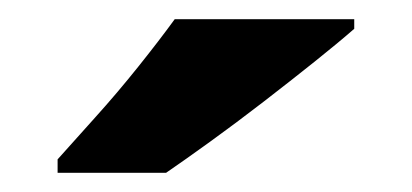

<svg xmlns="http://www.w3.org/2000/svg" viewBox="-20 -786 429 200"><path d="M349 -756Q333 -742 308 -722Q283 -702 254.5 -680Q226 -658 199 -638.5Q172 -619 153 -606H40V-620Q56 -638 79 -663.5Q102 -689 124 -716.5Q146 -744 162 -766H349Z"/></svg>

Font: Noto Sans Khmer UI ExtraBold
Style: Regular
Weight: 800
Designer: Danh Hong and the Monotype Design Team
Foundry: Monotype Imaging Inc.
Version: Version 2.002; ttfautohint (v1.8.4.7-5d5b)